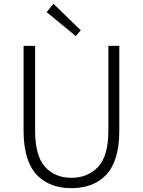

<svg xmlns="http://www.w3.org/2000/svg" viewBox="-20 -968 745 1001"><path d="M103 -285V-729H163V-288Q163 -155 215 -98Q267 -41 352 -41Q438 -41 491.5 -98Q545 -155 545 -288V-729H602V-285Q602 -202 582 -142Q562 -82 526 -49Q490 -16 447 -1.5Q404 13 352 13Q300 13 257.5 -1.5Q215 -16 179 -49Q143 -82 123 -142Q103 -202 103 -285ZM375 -780 223 -905 259 -948 401 -810Z"/></svg>

Font: Noto Sans Korean Light
Style: Regular
Weight: 300
Designer: Ryoko NISHIZUKA  (kana & ideographs); Paul D. Hunt (Latin, Greek & Cyrillic); Wenlong ZHANG  (bopomofo); Sandoll Communi
Foundry: Adobe Systems Incorporated
Version: Version 1.000;PS 1;hotconv 1.0.78;makeotf.lib2.5.61930